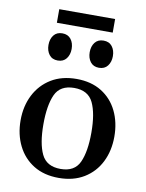

<svg xmlns="http://www.w3.org/2000/svg" viewBox="-92 -893 741 972"><g transform="rotate(10 278.5 -407.0)"><path d="M37.6 -240.2Q37.6 -313 67.1 -370.8Q96.7 -428.7 151.1 -461.9Q205.6 -495.1 281.2 -495.1Q356.4 -495.1 409.9 -461.9Q463.4 -428.7 491.5 -370.8Q519.5 -313 519.5 -240.2Q519.5 -167.5 490.7 -109.9Q461.9 -52.2 407.5 -19Q353 14.2 277.8 14.2Q202.1 14.2 148.4 -19Q94.7 -52.2 66.2 -109.9Q37.6 -167.5 37.6 -240.2ZM154.8 -240.2Q154.8 -142.1 180.9 -87.2Q207 -32.2 279.3 -32.2Q351.1 -32.2 376.2 -87.2Q401.4 -142.1 401.4 -240.2Q401.4 -338.4 375.2 -393.3Q349.1 -448.2 277.3 -448.2Q205.1 -448.2 179.9 -393.1Q154.8 -337.9 154.8 -240.2ZM381.8 -570.3Q353 -570.3 337.6 -590.3Q322.3 -610.4 322.3 -640.1Q322.3 -670.4 337.6 -690.2Q353 -710 381.8 -710Q410.6 -710 426 -690.2Q441.4 -670.4 441.4 -640.1Q441.4 -610.4 426 -590.3Q410.6 -570.3 381.8 -570.3ZM169.9 -570.3Q141.1 -570.3 125.7 -590.3Q110.4 -610.4 110.4 -640.1Q110.4 -670.4 125.7 -690.2Q141.1 -710 169.9 -710Q198.7 -710 214.1 -690.2Q229.5 -670.4 229.5 -640.1Q229.5 -610.4 214.1 -590.3Q198.7 -570.3 169.9 -570.3ZM132.8 -757.8V-827.6H419.9V-757.8Z"/></g></svg>

Font: Gelasio Medium
Style: Regular
Weight: 500
Designer: Eben Sorkin
Foundry: Eben Sorkin
Version: Version 1.008